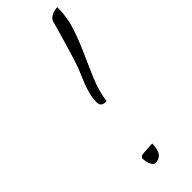

<svg xmlns="http://www.w3.org/2000/svg" viewBox="-290 -927 959 959"><g transform="rotate(-45 189.0 -448.0)"><path d="M131.8 -63.5Q131.8 -65.4 136.7 -70.3Q141.6 -75.2 144.5 -76.2Q148.4 -77.1 159.2 -77.6Q169.9 -78.1 182.1 -79.1Q194.3 -80.1 205.1 -80.6Q215.8 -81.1 219.7 -81.1Q219.7 -53.7 210.4 -29.8Q201.2 -5.9 169.9 0Q157.2 2 149.9 -5.9Q142.6 -13.7 138.7 -25.4Q134.8 -37.1 133.3 -48.3Q131.8 -59.6 131.8 -63.5ZM168.9 -421.9Q168.9 -451.2 175.8 -478Q182.6 -504.9 192.4 -530.3Q202.1 -555.7 213.4 -581.1Q224.6 -606.4 233.4 -632.8Q237.3 -644.5 246.6 -675.3Q255.9 -706.1 266.1 -740.2Q276.4 -774.4 285.2 -805.2Q293.9 -835.9 296.9 -847.7Q300.8 -875 321.8 -886.2Q342.8 -897.5 366.2 -897.5Q366.2 -827.1 345.2 -764.2Q324.2 -701.2 296.9 -640.6Q269.5 -580.1 243.7 -519Q217.8 -458 208 -391.6H202.1Q168.9 -391.6 168.9 -421.9Z"/></g></svg>

Font: La Belle Aurore
Style: Regular
Weight: 400
Version: Version 1.001 2001